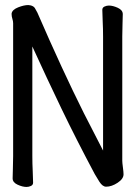

<svg xmlns="http://www.w3.org/2000/svg" viewBox="-20 -728 540 760"><path d="M92 -708 99 -707H100Q113 -704 118 -696Q124 -685 128 -678Q226 -452 312 -280Q350 -205 388 -132V-583Q388 -614 386.5 -643Q385 -672 385 -689Q385 -698 393.5 -702Q402 -706 411 -706Q427 -706 446.5 -697Q466 -688 466 -672Q466 -660 465 -634.5Q464 -609 464 -584V-92Q464 -84 466.5 -65.5Q469 -47 469 -38Q469 -20 445.5 -4.5Q422 11 400 11Q386 11 373.5 -8.5Q361 -28 355 -39Q282 -176 223.5 -297.5Q165 -419 108 -544V-111Q108 -80 109.5 -51Q111 -22 111 -5Q111 4 102.5 8Q94 12 85 12Q69 12 49.5 3Q30 -6 30 -22Q30 -34 31 -59.5Q32 -85 32 -110V-636Q32 -644 29 -653.5Q26 -663 26 -671V-675Q29 -690 52 -699Q75 -708 92 -708Z"/></svg>

Font: Moon Stars Kai HW
Style: Bold
Weight: 700
Designer: GuiWonder
Version: Version 1.101